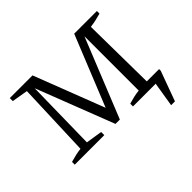

<svg xmlns="http://www.w3.org/2000/svg" viewBox="-142 -670 993 993"><g transform="rotate(-45 354.5 -173.0)"><path d="M596 135 618 0H452V-20Q472 -26 491.5 -30.5Q511 -35 531 -37V-434L356 0H324L159 -426L152 -37L242 -23V0H26V-20Q46 -26 66 -30.5Q86 -35 105 -37L120 -444L32 -459V-481H198L347 -95L503 -481H669V-462Q648 -456 629.5 -452Q611 -448 589 -445L594 -41H684V-29L624 135Z"/></g></svg>

Font: Piazzolla Light
Style: Regular
Weight: 300
Designer: Juan Pablo del Peral
Foundry: Huerta Tipografica
Version: Version 1.330